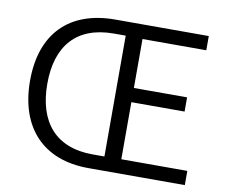

<svg xmlns="http://www.w3.org/2000/svg" viewBox="-80 -831 1100 931"><g transform="rotate(10 470.5 -366.0)"><path d="M411 0H886V-70H561V-351H823V-421H561V-662H875V-732H415C187 -732 59 -599 59 -369C59 -139 187 0 411 0ZM420 -69C237 -69 144 -181 144 -369C144 -556 237 -664 420 -664H478V-69Z"/></g></svg>

Font: Noto Sans CJK HK DemiLight
Style: Regular
Weight: 350
Designer: Ryoko NISHIZUKA 西塚涼子 (kana, bopomofo & ideographs); Paul D. Hunt (Latin, Greek & Cyrillic); Sandoll Communications 산돌커뮤니
Foundry: Adobe
Version: Version 2.004;hotconv 1.0.118;makeotfexe 2.5.65603